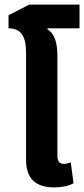

<svg xmlns="http://www.w3.org/2000/svg" viewBox="-20 -804 365 833"><path d="M216 9C248 9 278 3 299 -9L287 -100C278 -96 266 -93 258 -93C238 -93 229 -104 229 -128V-561C229 -622 216 -658 185 -678L186 -681H325V-784H107L17 -738V-681C68 -681 93 -651 93 -576V-112C93 -29 134 9 216 9Z"/></svg>

Font: Noto Sans Thai UI Cond
Style: Bold
Weight: 700
Width: 3
Designer: Monotype Design Team
Foundry: Monotype Imaging Inc.
Version: Version 2.000